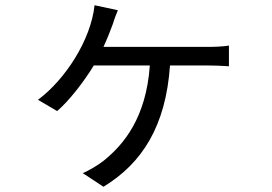

<svg xmlns="http://www.w3.org/2000/svg" viewBox="-20 -632 1040 733"><path d="M125 -251 198 -208C241 -244 300 -319 338 -382H552C538 -183 453 -80 374 -17C355 -2 318 20 296 29L375 81C523 -9 613 -151 629 -382H776C796 -382 828 -381 854 -379V-458C830 -454 797 -453 776 -453H375C389 -483 402 -516 411 -541C416 -558 422 -574 430 -593L341 -612C327 -480 230 -329 125 -251Z"/></svg>

Font: Noto Sans KR Regular
Style: Regular
Weight: 400
Designer: Ryoko NISHIZUKA  (kana & ideographs); Paul D. Hunt (Latin, Greek & Cyrillic); Wenlong ZHANG  (bopomofo); Sandoll Communi
Foundry: Adobe Systems Incorporated
Version: Version 1.004;PS 1.004;hotconv 1.0.82;makeotf.lib2.5.63406